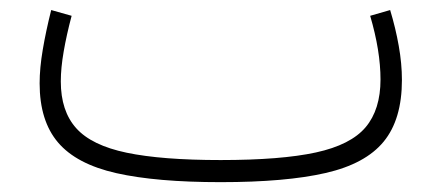

<svg xmlns="http://www.w3.org/2000/svg" viewBox="-20 -370 896 390"><path d="M772.5 -349.6Q783.7 -312.5 790 -276.6Q796.4 -240.7 796.4 -207.5Q796.4 -127.4 759.3 -82.3Q722.2 -37.1 641.4 -18.6Q560.5 0 428.2 0Q297.4 0 216.3 -18.3Q135.3 -36.6 97.9 -80.6Q60.5 -124.5 60.5 -200.7Q60.5 -231.9 66.9 -269.3Q73.2 -306.6 84 -349.6L125.5 -337.9Q115.2 -299.3 109.4 -265.6Q103.5 -231.9 103.5 -204.6Q103.5 -144.5 134.8 -109.6Q166 -74.7 237.3 -59.8Q308.6 -44.9 428.2 -44.9Q550.8 -44.9 621.6 -60.3Q692.4 -75.7 722.7 -111.6Q752.9 -147.5 752.9 -208.5Q752.9 -266.6 731.9 -337.9Z"/></svg>

Font: Estedad-FD ExtraLight
Style: Regular
Weight: 200
Designer: Amin Abedi
Version: Version 7.3